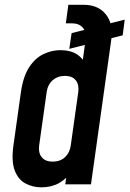

<svg xmlns="http://www.w3.org/2000/svg" viewBox="-20 -770 541 802"><path d="M329 -750Q390 -750 422 -710.2Q454 -670.5 445 -605.5L360 0H252.5L264 -79.5L279.5 -55Q258.5 -23 226.5 -5.2Q194.5 12.5 152.5 12.5Q116.5 12.5 86.2 -3.8Q56 -20 41.5 -58Q27 -96 36 -162L67.5 -386Q77 -451.5 102.2 -489.8Q127.5 -528 162 -544.2Q196.5 -560.5 232.5 -560.5Q274.5 -560.5 301.8 -542.8Q329 -525 341 -493L319 -468L337.5 -605.5Q341.5 -636 326 -654.2Q310.5 -672.5 281 -672.5H255L265.5 -750ZM200 -95Q232.5 -95 252 -113.8Q271.5 -132.5 275.5 -162L307 -386Q311 -415.5 296.8 -434.2Q282.5 -453 250.5 -453Q221 -453 200.2 -435Q179.5 -417 175 -386L143.5 -162Q139.5 -132.5 154 -113.8Q168.5 -95 200 -95ZM269.5 -566 279 -631.5 501 -688 492.5 -622.5Z"/></svg>

Font: Mohave Light SemiBold
Style: Italic
Weight: 600
Italic angle: -8°
Version: Version 2.003